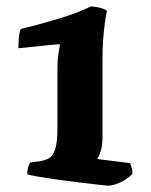

<svg xmlns="http://www.w3.org/2000/svg" viewBox="-20 -585 475 605"><path d="M321 0Q316 0 290.5 -3Q265 -6 230.5 -10Q196 -14 161 -19Q126 -24 99.5 -28.5Q73 -33 66 -36Q66 -59 75 -73L106 -77Q124 -80 136 -87.5Q148 -95 154.5 -117Q161 -139 161 -182V-370Q161 -395 164 -415Q167 -435 169 -443L166 -446L38 -433Q38 -453 40 -470.5Q42 -488 46 -494Q105 -508 164.5 -526Q224 -544 267 -565Q288 -563 300.5 -559Q313 -555 317 -551Q314 -538 310.5 -513Q307 -488 305 -459Q303 -430 303 -403V-153Q303 -128 297.5 -109.5Q292 -91 286 -84L390 -71Q391 -68 394.5 -58Q398 -48 397 -37Q382 -21 359.5 -10.5Q337 0 321 0Z"/></svg>

Font: Texturina 72pt ExtraBold
Style: Regular
Weight: 800
Designer: Guillermo Torres Carreño
Foundry: Omnibus-Type
Version: Version 1.002; ttfautohint (v1.8.3)